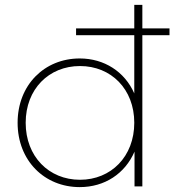

<svg xmlns="http://www.w3.org/2000/svg" viewBox="-20 -762 713 785"><path d="M673 -646H562V-742H529V-646H291V-618H529V-380C490 -469 406 -523 306 -523C162 -523 52 -415 52 -260C52 -105 162 3 306 3C408 3 491 -52 530 -142V0H562V-618H673ZM307 -27C180 -27 85 -122 85 -260C85 -398 180 -492 307 -492C434 -492 529 -398 529 -260C529 -122 434 -27 307 -27Z"/></svg>

Font: Talent ExtraLight
Style: Regular
Weight: 200
Designer: Mike Powis
Version: Version 1.001;hotconv 1.0.109;makeotfexe 2.5.65596